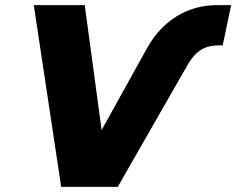

<svg xmlns="http://www.w3.org/2000/svg" viewBox="-20 -730 923 750"><path d="M219 0 112 -710H311L377 -222L555 -543Q600 -623 670.5 -666.5Q741 -710 829 -710H883L850 -553H837Q794 -553 765.5 -535.5Q737 -518 713 -477L440 0Z"/></svg>

Font: Geist Black
Style: Italic
Weight: 900
Italic angle: -12°
Designer: Basement.studio, Andrés Briganti, Mateo Zaragoza
Foundry: Basement.studio, Vercel, Andrés Briganti, Guido Ferreyra, Mateo Zaragoza
Version: Version 1.500; ttfautohint (v1.8.4.7-5d5b)